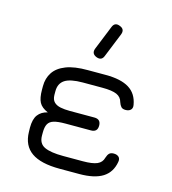

<svg xmlns="http://www.w3.org/2000/svg" viewBox="-109 -817 812 906"><g transform="rotate(15 297.5 -364.0)"><path d="M296.5 -554Q270.5 -565 281 -591.5L328.5 -709Q339 -736 366 -724.5Q392 -714.5 381.5 -687.5L334 -570Q324 -543 296.5 -554ZM265.5 0Q173 0 127.5 -32Q82 -64 80.5 -130L80 -151Q80 -193 96 -214.2Q112 -235.5 142.5 -242.5Q111 -256 99.8 -277.2Q88.5 -298.5 88.5 -338.5V-356.5Q88.5 -394.5 107.5 -423.5Q126.5 -452.5 167.5 -468.5Q208.5 -484.5 274.5 -484H361.5Q435.5 -484 475.5 -459.2Q515.5 -434.5 524.5 -381.5Q527.5 -366 518.8 -357.2Q510 -348.5 493.5 -348.5Q479 -348.5 472 -356.2Q465 -364 460.5 -377.5Q454.5 -401.5 431.8 -411.5Q409 -421.5 361.5 -421.5H266Q205 -421.5 178.2 -403.8Q151.5 -386 151.5 -348.5V-330Q152 -307 163.8 -295.5Q175.5 -284 195.5 -280Q215.5 -276 240.5 -276H361.5Q393 -276 393 -244.5Q393 -213 361.5 -213H236.5Q200 -213 180.2 -207Q160.5 -201 152.5 -186.2Q144.5 -171.5 144.5 -145V-130Q144.5 -90.5 174.8 -76.5Q205 -62.5 265.5 -62.5H361.5Q409 -62.5 431.8 -72.5Q454.5 -82.5 460.5 -106.5Q465 -121 472.2 -128.2Q479.5 -135.5 494 -135.5Q510 -135.5 518.8 -127Q527.5 -118.5 524.5 -102.5Q515.5 -50.5 475.5 -25.2Q435.5 0 361.5 0Z"/></g></svg>

Font: Jura Light Medium
Style: Regular
Weight: 500
Version: Version 5.106